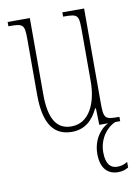

<svg xmlns="http://www.w3.org/2000/svg" viewBox="-86 -593 630 878"><g transform="rotate(-10 229.0 -154.0)"><path d="M215 10C276 10 313 -26 337 -77H341L343 0H384C353 14 311 59 311 130C311 200 346 228 390 228C411 228 423 224 439 215V189C421 200 409 203 391 203C359 203 339 180 339 127C339 64 378 16 417 0H440V-20H438C372 -20 367 -24 367 -101V-536H266V-516H269C339 -516 339 -510 339 -426V-203C339 -104 301 -15 217 -15C147 -15 115 -70 115 -183V-536H12V-516H16C81 -516 87 -511 87 -443V-184C87 -44 135 10 215 10Z"/></g></svg>

Font: Noto Serif Hebrew ExtraCondensed Thin
Style: Regular
Weight: 100
Width: 2
Designer: Monotype Design Team
Foundry: Monotype Imaging Inc.
Version: Version 2.004